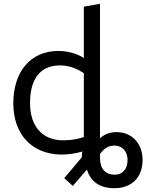

<svg xmlns="http://www.w3.org/2000/svg" viewBox="-20 -801 770 1010"><path d="M581 -35C546 -35 527 -17 506 8V31C506 89 537 118 582 118C630 118 651 83 651 41C651 1 629 -35 581 -35ZM506 -781V-73C531 -97 560 -106 593 -106C675 -106 730 -45 730 40C730 135 670 189 582 189C499 189 456 150 437 91L363 177L318 136L410 27C410 14 412 8 413 -4C384 5 341 13 295 12C148 7 50 -93 50 -258C50 -420 137 -533 288 -533C350 -533 398 -511 421 -496V-766ZM421 -80V-416C398 -432 352 -457 296 -457C179 -457 138 -369 138 -259C138 -132 207 -63 311 -63C368 -63 403 -74 421 -80Z"/></svg>

Font: Repo Regular
Style: Regular
Weight: 400
Designer: Stefan Peev
Foundry: Context Ltd
Version: Version 1.502